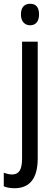

<svg xmlns="http://www.w3.org/2000/svg" viewBox="-46 -758 291 1018"><path d="M65 -681Q65 -710 78 -724Q91 -738 114 -738Q161 -738 161 -681Q161 -654 148.5 -639Q136 -624 114 -624Q92 -624 78.5 -639Q65 -654 65 -681ZM32 240Q-2 240 -26 230V158Q-15 162 -4 164.5Q7 167 19 167Q45 167 58 147.5Q71 128 71 83V-537H154V81Q154 239 32 240Z"/></svg>

Font: Noto Sans Myanmar Condensed
Style: Regular
Weight: 400
Width: 3
Designer: Monotype Design Team
Foundry: Monotype Imaging Inc.
Version: Version 2.107; ttfautohint (v1.8.4.7-5d5b)